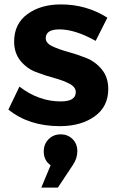

<svg xmlns="http://www.w3.org/2000/svg" viewBox="-20 -565 539 869"><path d="M18 -69 68 -173Q155 -106 255 -106Q323 -106 323 -148Q323 -171 294.5 -186Q266 -201 225 -212Q184 -223 142.5 -239Q101 -255 72.5 -290Q44 -325 44 -377Q44 -457 104 -501Q164 -545 256 -545Q371 -545 466 -485L413 -380Q320 -432 249 -432Q187 -432 187 -392Q187 -370 216 -356Q245 -342 287 -330.5Q329 -319 370.5 -302.5Q412 -286 441 -250.5Q470 -215 470 -162Q470 -82 408 -38Q346 6 251 6Q111 6 18 -69ZM167 284 209 183Q178 161 178 121Q178 87 200 65Q222 43 255 43Q286 43 308 64Q330 85 330 120Q330 152 309 183L242 284Z"/></svg>

Font: Trueno
Style: SBd
Weight: 600
Designer: Julieta Ulanovsky
Foundry: Julieta Ulanovsky
Version: Version 3.001b